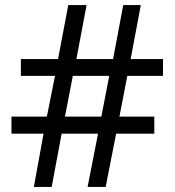

<svg xmlns="http://www.w3.org/2000/svg" viewBox="-20 -734 686 754"><path d="M480 -436 449 -276H586V-209H436L395 0H324L365 -209H222L183 0H113L151 -209H25V-276H164L196 -436H62V-502H208L248 -714H320L280 -502H424L464 -714H533L493 -502H620V-436ZM235 -276H378L409 -436H266Z"/></svg>

Font: Noto Sans Tifinagh APT
Style: Regular
Weight: 400
Designer: JamraPatel
Foundry: JamraPatel LLC
Version: Version 2.006; ttfautohint (v1.8.4.7-5d5b)